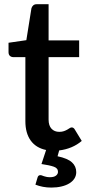

<svg xmlns="http://www.w3.org/2000/svg" viewBox="-20 -690 406 889"><path d="M358.5 -37.5Q337.5 -19.5 310.8 -8.2Q284 3 254 6.5L246.5 33.5Q293.5 43.5 313.2 61.8Q333 80 333 107Q333 123.5 324.5 136.8Q316 150 300.8 159.2Q285.5 168.5 264.2 173.5Q243 178.5 217.5 178.5Q197 178.5 178.8 175Q160.5 171.5 144 165L154 131.5Q157 121 167 121Q170.5 121 174.2 122.5Q178 124 183.2 125.8Q188.5 127.5 195.2 129Q202 130.5 211 130.5Q230 130.5 239.2 123.2Q248.5 116 248.5 105.5Q248.5 88.5 229 81.8Q209.5 75 172 69.5L193.5 4.5Q147 -5 122.2 -39.2Q97.5 -73.5 97.5 -128.5V-425.5H41.5Q32.5 -425.5 26 -431.2Q19.5 -437 19.5 -448.5V-492L102 -504L125.5 -651.5Q128 -660 134 -665.2Q140 -670.5 150 -670.5H205V-503H346.5V-425.5H205V-136Q205 -108.5 218.5 -94Q232 -79.5 254.5 -79.5Q267 -79.5 276 -82.8Q285 -86 291.5 -89.8Q298 -93.5 302.8 -96.8Q307.5 -100 312 -100Q321 -100 326.5 -90L358.5 -37.5Z"/></svg>

Font: Lato 2
Style: Regular
Weight: 600
Designer: Lukasz Dziedzic with Adam Twardoch and Botio Nikoltchev
Foundry: tyPoland Lukasz Dziedzic
Version: Version 2.015; 2015-08-06; http://www.latofonts.com/